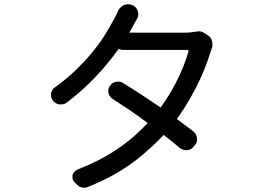

<svg xmlns="http://www.w3.org/2000/svg" viewBox="-20 -826 1240 888"><path d="M496 -438Q504 -446 519.5 -448Q535 -450 546 -444Q587 -419 630.5 -390.5Q674 -362 717 -333L723 -329Q734 -345 746 -362Q771 -400 791.5 -439.5Q812 -479 827.5 -517.5Q843 -556 852 -589Q852 -592 850.5 -593.5Q849 -595 847 -595H549Q538 -595 529 -600Q503 -564 473 -528Q434 -481 387 -435.5Q340 -390 285 -349Q276 -343 261 -343Q246 -343 237 -350L231 -354Q223 -361 219 -370Q215 -379 215.5 -388.5Q216 -398 220.5 -407Q225 -416 234 -422Q287 -460 329.5 -501Q372 -542 405.5 -582.5Q439 -623 463.5 -662Q488 -701 506 -735Q510 -742 515.5 -752.5Q521 -763 526 -776Q529 -783 535.5 -789.5Q542 -796 550 -800.5Q558 -805 567 -806Q576 -807 584 -805L590 -803Q600 -800 606.5 -793Q613 -786 616.5 -777Q620 -768 619.5 -758.5Q619 -749 614 -739Q611 -734 609 -731L605 -724Q603 -720 600.5 -715.5Q598 -711 594 -703Q587 -690 578 -675H835Q850 -675 864 -676.5Q878 -678 889 -680Q895 -682 904.5 -681Q914 -680 919 -677L942 -662Q956 -654 960.5 -635.5Q965 -617 960 -603Q959 -600 958.5 -599.5Q958 -599 957.5 -597Q957 -595 956 -592.5Q955 -590 953 -583Q941 -545 924 -502.5Q907 -460 884 -416Q861 -372 833 -327Q816 -301 798 -276L800 -274Q841 -244 876 -217Q882 -212 886 -204Q890 -196 891 -188Q892 -180 890.5 -171.5Q889 -163 883 -157L874 -146Q869 -139 860.5 -135.5Q852 -132 843.5 -131.5Q835 -131 826.5 -134Q818 -137 811 -142Q780 -169 742 -198Q739 -200 737 -202Q682 -143 611 -87Q515 -12 381 41Q373 43 361.5 41.5Q350 40 343 34L330 22Q320 14 317 4.5Q314 -5 315.5 -14.5Q317 -24 324 -31.5Q331 -39 343 -44Q400 -66 449.5 -92.5Q499 -119 542 -150Q585 -181 622 -216Q643 -236 663 -257Q623 -287 581 -316Q539 -344 500 -369Q492 -375 487 -383Q482 -391 481 -400Q480 -409 482.5 -417.5Q485 -426 492 -433Z"/></svg>

Font: Maple Mono NF CN
Style: Regular
Weight: 400
Monospace: yes
Designer: subframe7536
Version: Version 7.000